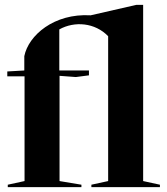

<svg xmlns="http://www.w3.org/2000/svg" viewBox="-20 -770 688 790"><path d="M569 -750H541L353 -707C202 -716 97 -624 80 -539V-480L10 -476V-456H81V-25L12 -10V0H315V-10L225 -25V-458L292 -453L346 -460V-480H224V-649C287 -684 371 -677 425 -621V-25L356 -10V0H638V-10L569 -25Z"/></svg>

Font: Mazius Display
Style: Bold
Weight: 700
Designer: Alberto Casagrande & Collletttivo
Foundry: Collletttivo
Version: Version 2.000;Glyphs 3.2 (3221)